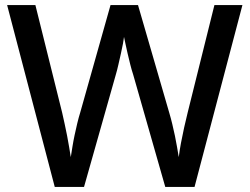

<svg xmlns="http://www.w3.org/2000/svg" viewBox="-20 -734 981 754"><path d="M932 -714 744 0H629L503 -441Q497 -459 491.5 -481Q486 -503 481 -524.5Q476 -546 472.5 -563Q469 -580 467 -589Q466 -580 463 -563Q460 -546 455 -524.5Q450 -503 445 -480.5Q440 -458 434 -438L310 0H195L8 -714H119L224 -292Q229 -270 234 -247Q239 -224 243.5 -201Q248 -178 251.5 -156.5Q255 -135 258 -117Q261 -136 264.5 -158Q268 -180 273 -203.5Q278 -227 283.5 -250Q289 -273 295 -292L414 -714H522L645 -290Q651 -270 656.5 -247Q662 -224 667 -200.5Q672 -177 675.5 -155.5Q679 -134 682 -117Q685 -142 690.5 -171.5Q696 -201 703 -232.5Q710 -264 717 -292L822 -714Z"/></svg>

Font: Noto Sans Armenian Medium
Style: Regular
Weight: 500
Designer: Monotype Design Team
Foundry: Monotype Imaging Inc.
Version: Version 2.007